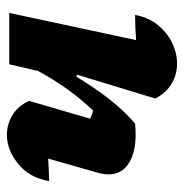

<svg xmlns="http://www.w3.org/2000/svg" viewBox="-8 -532 547 572"><g transform="rotate(-90 266.0 -245.5)"><path d="M184 -117Q102 -109 61 -139.5Q20 -170 39 -232L80 -376Q47 -374 13 -373Q23 -432 64.5 -465.5Q106 -499 151 -499Q181 -499 208.5 -483Q236 -467 252 -433L199 -251Q211 -245 223 -242Q290 -312 341 -406L361 -492H514L433 -114Q469 -117 508 -117Q501 -78 478.5 -50Q456 -22 425.5 -7Q395 8 362 8Q331 8 303.5 -8Q276 -24 259 -57L330 -290L324 -292Q291 -237 256 -192.5Q221 -148 184 -117Z"/></g></svg>

Font: Piazzolla ExtraBold
Style: Italic
Weight: 800
Italic angle: -11.3°
Designer: Juan Pablo del Peral
Foundry: Huerta Tipografica
Version: Version 1.330